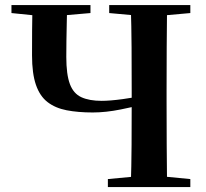

<svg xmlns="http://www.w3.org/2000/svg" viewBox="-20 -761 839 781"><path d="M161.5 -694.2 26.6 -707.9V-740.5H348V-707.9L189.7 -694.2ZM357.1 -303.5Q297.6 -303.5 251.4 -312.4Q205.2 -321.3 173.7 -345.5Q142.2 -369.6 126.2 -415.8Q110.3 -461.9 110.3 -535.6Q110.3 -587.2 110.6 -638.6Q111 -690 112 -740.5H253.2Q252.4 -707.3 251.6 -669.3Q250.7 -631.3 250.2 -594.9Q249.7 -558.5 249.7 -529.2Q249.7 -457.9 264.3 -419.1Q278.8 -380.4 310.9 -365.6Q343 -350.8 393.5 -350.8Q427 -350.8 478.9 -357.8Q530.8 -364.7 589.5 -376.9V-342.5Q531.6 -327.8 470.7 -315.7Q409.9 -303.5 357.1 -303.5ZM418.8 0V-32.6L575 -47.3H601.7L754.2 -32.6V0ZM511.9 0Q514.7 -85.2 515.2 -171.4Q515.7 -257.6 515.7 -342.7V-393.6Q515.7 -481.3 515.2 -567.7Q514.7 -654.1 511.9 -740.5H659.6Q658.6 -655.6 658.1 -568.4Q657.6 -481.3 657.6 -393.6V-346.1Q657.6 -259.9 658.1 -173.3Q658.6 -86.6 659.6 0ZM575 -694.2 424.2 -707.9V-740.5H754.2V-707.9L601.7 -694.2Z"/></svg>

Font: Noto Serif SC
Style: Regular
Weight: 200
Designer: Ryoko NISHIZUKA 西塚涼子 (kana & ideographs); Frank Grießhammer (Latin, Greek & Cyrillic); Wenlong ZHANG 张文龙 (bopomofo); San
Foundry: Adobe
Version: Version 2.001;hotconv 1.1.0;makeotfexe 2.6.0